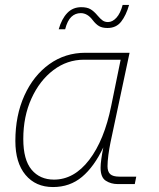

<svg xmlns="http://www.w3.org/2000/svg" viewBox="-20 -743 640 775"><path d="M194 12Q124 12 83 -37Q42 -86 42 -174Q42 -277 78.5 -357.5Q115 -438 179 -484Q243 -530 325 -530H503L426 -168Q421 -144 417.5 -117.5Q414 -91 414 -72Q414 -50 425 -40Q436 -30 462 -30H530L524 0H455Q428 0 407 -13.5Q386 -27 386 -66Q386 -80 389 -101.5Q392 -123 397 -148Q360 -70 311 -29Q262 12 194 12ZM198 -18Q279 -18 340 -97.5Q401 -177 429 -316L467 -502H319Q251 -502 195.5 -460Q140 -418 107 -345.5Q74 -273 74 -182Q74 -98 107.5 -58Q141 -18 198 -18ZM414 -630Q393 -630 380 -637.5Q367 -645 354 -662Q333 -690 306 -690Q284 -690 268 -675Q252 -660 243 -625H217Q229 -667 251.5 -690.5Q274 -714 308 -714Q331 -714 345 -706Q359 -698 374 -680Q385 -667 394 -660.5Q403 -654 416 -654Q434 -654 450 -671.5Q466 -689 475 -723H501Q489 -681 469 -655.5Q449 -630 414 -630Z"/></svg>

Font: Geist Mono Thin
Style: Italic
Weight: 100
Italic angle: -12°
Monospace: yes
Designer: Basement.studio, Andrés Briganti, Mateo Zaragoza
Foundry: Basement.studio, Vercel, Andrés Briganti, Guido Ferreyra, Mateo Zaragoza
Version: Version 1.500; ttfautohint (v1.8.4.7-5d5b)